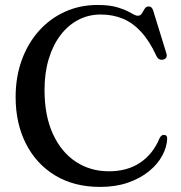

<svg xmlns="http://www.w3.org/2000/svg" viewBox="-20 -736 728 774"><path d="M654 -178Q653 -143.5 634.2 -108.8Q615.5 -74 580.5 -45.5Q545.5 -17 496 0.2Q446.5 17.5 384 17.5Q278.5 17.5 202.2 -28.8Q126 -75 84.5 -156.8Q43 -238.5 43 -345Q43 -425.5 67.5 -493.2Q92 -561 136.5 -611Q181 -661 241.5 -688.5Q302 -716 373 -716Q425 -716 457.5 -705.2Q490 -694.5 508.2 -683.5Q526.5 -672.5 535.5 -672.5Q546.5 -672.5 552 -682Q557.5 -691.5 563.2 -700.8Q569 -710 579.5 -710Q586 -710 590.5 -706Q595 -702 598 -692L651 -520Q654 -511 650 -504Q646 -497 636.5 -495.5Q628 -494 621.2 -497.8Q614.5 -501.5 610.5 -510.5Q583 -570.5 549.2 -607.2Q515.5 -644 475 -660.8Q434.5 -677.5 386 -677.5Q337 -677.5 295.8 -656Q254.5 -634.5 224 -594.5Q193.5 -554.5 176.5 -498.5Q159.5 -442.5 159.5 -373.5Q159.5 -269 193.5 -195.5Q227.5 -122 286 -83.8Q344.5 -45.5 419 -45.5Q494 -45.5 545.8 -80.8Q597.5 -116 623 -178.5Q627.5 -187 632.2 -190Q637 -193 643 -192Q648.5 -191.5 651.2 -188Q654 -184.5 654 -178Z"/></svg>

Font: Fraunces 36pt
Style: Regular
Weight: 400
Version: Version 1.000;[b76b70a41]